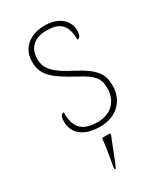

<svg xmlns="http://www.w3.org/2000/svg" viewBox="-191 -619 787 918"><g transform="rotate(-30 202.5 -160.5)"><path d="M206 10C292 10 353 -47 353 -131C353 -191 333 -230 231 -283C150 -325 104 -358 104 -421C104 -476 138 -517 211 -517C278 -517 317 -491 317 -405C331 -405 338 -419 338 -445C338 -489 304 -542 214 -542C129 -542 76 -493 76 -422C76 -349 113 -315 229 -252C311 -210 325 -180 325 -132C325 -69 284 -15 206 -15C111 -15 86 -61 86 -137C72 -137 65 -123 65 -95C65 -50 94 10 206 10ZM161 208V221H167C186 182 210 113 228 71V61H184C179 105 171 158 161 208Z"/></g></svg>

Font: Noto Serif Georgian Thin
Style: Regular
Weight: 100
Designer: Monotype Design Team, Akaki Razmadze
Foundry: Google LLC
Version: Version 2.003